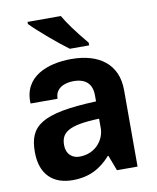

<svg xmlns="http://www.w3.org/2000/svg" viewBox="-86 -832 745 909"><g transform="rotate(-10 286.5 -377.5)"><path d="M284 -605H377V-618C328 -676 288 -731 269 -765H109V-755C147 -715 240 -637 284 -605ZM190 10C270 10 325 -20 373 -74H376L404 0H503V-368C503 -492 416 -556 282 -556C167 -556 49 -512 56 -382H186C185 -432 230 -451 274 -451C333 -451 363 -422 363 -367V-338C96 -328 36 -276 36 -152C36 -42 98 10 190 10ZM241 -94C207 -94 178 -116 178 -160C178 -220 213 -250 363 -255V-209C363 -156 320 -94 241 -94Z"/></g></svg>

Font: Kathrein 75 Bold
Style: Regular
Weight: 700
Designer: Lazydogs Typefoundry, based on Open Sans by Ascender Corporation
Foundry: Lazydogs Typefoundry
Version: Version 1.003;PS 001.003;hotconv 1.0.88;makeotf.lib2.5.64775